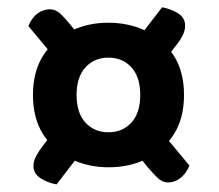

<svg xmlns="http://www.w3.org/2000/svg" viewBox="-20 -550 591 519"><path d="M141.7 -377.4 217.2 -424.6 169.8 -483.7Q157.8 -499 144.2 -512Q130.6 -524.9 114.3 -524.9Q97.3 -524.9 82 -514Q66.7 -503 56.7 -479.7ZM359.1 -293.4Q359.1 -244.6 335.2 -218.6Q311.3 -192.5 273.2 -192.5Q235.1 -192.5 211 -218.6Q187 -244.6 187 -293.4Q187 -341.8 211 -368Q235.1 -394.2 273.2 -394.2Q311.3 -394.2 335.2 -368Q359.1 -341.8 359.1 -293.4ZM337.2 -425 405.7 -362.1 452.4 -422.8Q465.4 -438.4 472.9 -452.6Q480.4 -466.7 480.4 -480.4Q480.4 -501.7 461.8 -513.7Q443.2 -525.6 418.2 -530.3ZM477.4 -293.4Q477.4 -356.3 449.7 -399.8Q422.1 -443.3 375.8 -465.9Q329.5 -488.6 272.6 -488.6Q216.9 -488.6 170.6 -465.9Q124.4 -443.3 96.7 -399.8Q69.1 -356.3 69.1 -293.4Q69.1 -230.1 96.7 -186.6Q124.4 -143.1 171 -120.5Q217.6 -97.8 273.9 -97.8Q330.2 -97.8 376.1 -120.5Q422.1 -143.1 449.7 -186.6Q477.4 -230.1 477.4 -293.4ZM407.1 -204.7 331.9 -157.1 378.9 -98.4Q391.6 -83.4 405.1 -70.1Q418.5 -56.8 434.5 -56.8Q451.8 -56.8 466.9 -68.1Q482.1 -79.4 492.1 -102.4ZM213.9 -156.8 145.4 -219.7 98.3 -159Q86.3 -143.7 78.4 -129.4Q70.4 -115 70.4 -101.7Q70.4 -81.1 89.1 -68.6Q107.9 -56.1 132.9 -51.5Z"/></svg>

Font: Baloo Tamma 2
Style: Regular
Weight: 400
Designer: Divya Kowshik, Shuchita Grover and Ek Type
Foundry: Ek Type
Version: Version 1.700